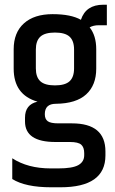

<svg xmlns="http://www.w3.org/2000/svg" viewBox="-20 -645 489 814"><path d="M433 -538H399Q376 -538 360 -529Q388 -494 388 -436V-354Q388 -284 345.5 -245Q303 -206 217 -205Q170 -205 170 -161Q170 -140 182.5 -131Q195 -122 227 -122H285Q427 -122 427 -3V14Q427 149 236 149H197Q88 149 32 114V26Q98 69 195 69H227Q287 69 312 55Q337 41 337 13V4Q337 -20 324.5 -31.5Q312 -43 276 -43H215Q86 -43 86 -130V-146Q86 -202 139 -214Q38 -243 38 -354V-436Q38 -507 81.5 -546Q125 -585 203 -585Q281 -585 323 -561Q344 -625 418 -625H433ZM294 -355V-435Q294 -472 275 -489.5Q256 -507 213 -507Q170 -507 151 -489.5Q132 -472 132 -435V-355Q132 -318 151 -300.5Q170 -283 213 -283Q256 -283 275 -300.5Q294 -318 294 -355Z"/></svg>

Font: Khand Medium
Style: Regular
Weight: 500
Designer: Devanagari: Sanchit Sawaria, Jyotish Sonowal; Latin: Satya Rajpurohit
Foundry: Indian Type Foundry
Version: Version 1.100;PS 1.0;hotconv 1.0.78;makeotf.lib2.5.61930; tt